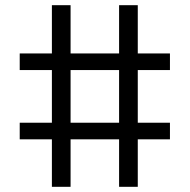

<svg xmlns="http://www.w3.org/2000/svg" viewBox="-20 -720 731 740"><path d="M180 -183H56V-247H180V-450H56V-514H180V-700H252V-514H439V-700H511V-514H635V-450H511V-247H635V-183H511V0H439V-183H252V0H180ZM439 -247V-450H252V-247Z"/></svg>

Font: Stavian Regular
Style: Regular
Weight: 400
Version: Version 1.000; ttfautohint (v1.6)